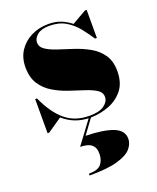

<svg xmlns="http://www.w3.org/2000/svg" viewBox="-137 -553 736 898"><g transform="rotate(-20 231.0 -103.5)"><path d="M230 183Q230 156.5 218.8 143.5Q207.5 130.5 190.5 126.2Q173.5 122 156 122L241.5 7H253L198 82Q286 84 333.5 102.5Q381 121 381 163Q381 188 361.5 211Q342 234 292.2 248.5Q242.5 263 152 263V254Q196.5 254 213.2 234.2Q230 214.5 230 183ZM43 10H35V-160H44Q80 -80 128.2 -39.8Q176.5 0.5 248 0.5Q297.5 0.5 321.5 -17.2Q345.5 -35 345.5 -58Q345.5 -81 323.8 -94.8Q302 -108.5 267.5 -119.5Q233 -130.5 194.2 -143.5Q155.5 -156.5 121 -177Q86.5 -197.5 64.8 -230.5Q43 -263.5 43 -315Q43 -362 65.8 -396.5Q88.5 -431 127 -450Q165.5 -469 213 -469Q247.5 -469 274.8 -458Q302 -447 324 -429L396 -470H404V-330H395Q375 -361 351 -390.8Q327 -420.5 294 -440Q261 -459.5 213 -459.5Q174.5 -459.5 154 -443Q133.5 -426.5 133.5 -406Q133.5 -382.5 155.8 -368Q178 -353.5 213 -342.2Q248 -331 287.5 -318Q327 -305 362 -285.2Q397 -265.5 419 -233.5Q441 -201.5 441 -152Q441 -92.5 411.5 -57Q382 -21.5 337.8 -5.8Q293.5 10 250 10Q208.5 10 175.2 -2.8Q142 -15.5 115 -39.5Z"/></g></svg>

Font: Bodoni* 24pt Fatface
Style: Regular
Weight: 900
Version: Version 2.3